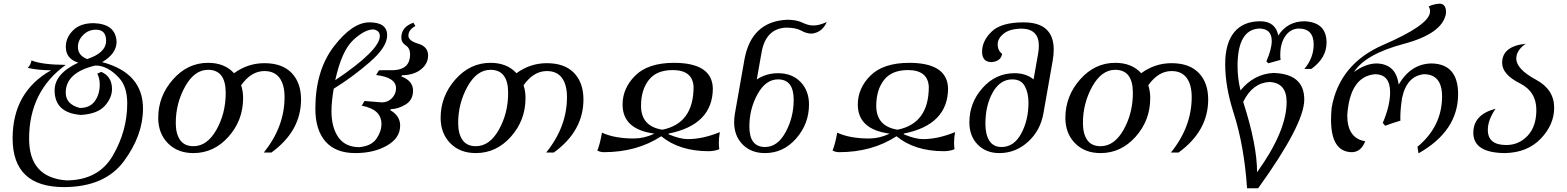

<svg xmlns="http://www.w3.org/2000/svg" viewBox="-20 -825 8544 1047"><path d="M455.6 -502.9Q558.6 -537.1 558.6 -603Q558.6 -663.1 502.9 -663.1Q461.9 -663.1 433.3 -634Q404.8 -605 404.8 -569.3Q404.8 -522.5 455.6 -502.9ZM329.6 195.3Q48.8 195.3 48.8 -70.3Q48.8 -323.7 258.8 -441.9Q189.9 -441.9 131.3 -454.6Q147 -470.2 151.9 -495.6Q207 -472.2 338.4 -471.2Q138.7 -326.7 138.7 -68.4Q138.7 143.1 341.8 158.7Q517.6 158.2 595.7 22.9Q673.8 -112.3 673.8 -260.3Q673.8 -350.6 630.9 -398.4Q568.4 -467.8 500 -467.8Q338.4 -429.7 338.4 -319.8Q338.4 -256.3 415 -236.3Q470.2 -236.3 497.1 -273.4Q523.9 -310.5 523.9 -364.3Q523.9 -397.9 510.7 -423.3L532.2 -433.1Q590.8 -408.2 590.8 -338.9Q590.8 -291.5 551.3 -247.6Q511.7 -203.6 420.9 -198.2Q277.8 -209.5 277.8 -332.5Q277.8 -423.3 406.7 -483.4Q338.9 -504.4 338.9 -569.3Q338.9 -620.6 378.7 -659.7Q418.5 -698.7 490.7 -698.7Q610.8 -694.8 615.7 -597.7Q615.7 -532.2 537.1 -486.3Q759.8 -427.2 759.8 -232.9Q759.8 -87.4 656 53.5Q552.2 194.3 329.6 195.3Z M1034.7 -27.8Q1109.9 -27.8 1160.4 -117.7Q1210.9 -207.5 1210.9 -318.4Q1210.9 -444.3 1114.7 -444.3Q1040 -444.3 989.3 -352.8Q938.5 -261.2 938.5 -154.3Q938.5 -95.2 962.2 -61.5Q985.8 -27.8 1034.7 -27.8ZM1034.7 9.8Q948.2 9.8 895.5 -43.9Q842.8 -97.7 842.8 -182.6Q842.8 -300.3 922.9 -391.4Q1002.9 -482.4 1114.7 -482.4Q1204.6 -482.4 1256.3 -425.8Q1331.1 -480.5 1421.9 -480.5Q1519 -480.5 1570.3 -427.2Q1621.6 -374 1621.6 -282.7Q1621.6 -110.4 1460 6.8H1418.5Q1531.7 -133.8 1531.7 -295.4Q1531.7 -363.3 1504.2 -400.4Q1476.6 -437.5 1421.9 -437.5Q1349.6 -437.5 1294.9 -359.9Q1305.7 -328.1 1305.7 -290.5Q1305.7 -168.9 1226.1 -79.6Q1146.5 9.8 1034.7 9.8Z M1917.5 9.8Q1810.5 9.8 1755.1 -53.2Q1699.7 -116.2 1699.7 -231.9Q1699.7 -439.9 1800.5 -571.5Q1901.4 -703.1 1994.6 -703.1Q2091.3 -703.1 2091.3 -632.3Q2091.3 -568.4 1996.3 -486.1Q1901.4 -403.8 1799.8 -341.3Q1787.6 -271.5 1787.6 -217.8Q1787.6 -129.9 1825.4 -76.2Q1863.3 -22.5 1939.5 -22.5Q2005.4 -28.8 2032.7 -68.4Q2060.1 -107.9 2060.1 -148.9Q2060.1 -229 1952.6 -248.5L1967.8 -274.4L2063 -266.6Q2095.7 -267.1 2117.7 -290Q2139.6 -313 2139.6 -343.8Q2139.6 -402.8 2030.8 -416L2046.9 -441.9L2130.4 -442.4Q2216.3 -448.2 2216.3 -528.8Q2216.3 -562 2192.4 -577.6Q2168.5 -593.3 2168.5 -619.6Q2168.5 -678.2 2234.4 -701.2L2245.1 -683.1Q2207 -662.6 2207 -630.4Q2207 -602.5 2260.7 -586.7Q2314.5 -570.8 2314.5 -522Q2314.5 -478 2275.9 -446.8Q2237.3 -415.5 2171.9 -414.6L2168.5 -408.2Q2232.4 -384.3 2232.4 -330.6Q2232.4 -279.3 2190.9 -254.6Q2149.4 -230 2111.3 -230L2108.4 -224.1Q2162.1 -193.4 2162.1 -140.1Q2162.1 -72.3 2090.3 -31.2Q2018.6 9.8 1917.5 9.8ZM1808.1 -387.7Q2051.3 -551.3 2051.3 -628.4Q2051.3 -658.7 2016.1 -664.6Q1968.8 -664.6 1906 -606.4Q1843.3 -548.3 1808.1 -387.7Z M2574.7 -27.8Q2649.9 -27.8 2700.4 -117.7Q2751 -207.5 2751 -318.4Q2751 -444.3 2654.8 -444.3Q2580.1 -444.3 2529.3 -352.8Q2478.5 -261.2 2478.5 -154.3Q2478.5 -95.2 2502.2 -61.5Q2525.9 -27.8 2574.7 -27.8ZM2574.7 9.8Q2488.3 9.8 2435.5 -43.9Q2382.8 -97.7 2382.8 -182.6Q2382.8 -300.3 2462.9 -391.4Q2543 -482.4 2654.8 -482.4Q2744.6 -482.4 2796.4 -425.8Q2871.1 -480.5 2961.9 -480.5Q3059.1 -480.5 3110.4 -427.2Q3161.6 -374 3161.6 -282.7Q3161.6 -110.4 3000 6.8H2958.5Q3071.8 -133.8 3071.8 -295.4Q3071.8 -363.3 3044.2 -400.4Q3016.6 -437.5 2961.9 -437.5Q2889.6 -437.5 2835 -359.9Q2845.7 -328.1 2845.7 -290.5Q2845.7 -168.9 2766.1 -79.6Q2686.5 9.8 2574.7 9.8Z M3272 4.9Q3250 3.9 3237.3 -4.4Q3251.5 -38.1 3262.7 -101.6Q3331.5 -69.8 3436 -69.8Q3491.7 -69.8 3545.4 -94.7L3545.9 -96.7Q3375 -120.1 3375 -254.9Q3375 -344.2 3444.3 -413.1Q3513.7 -481.9 3654.8 -482.4Q3862.3 -482.4 3867.2 -344.2Q3867.2 -144.5 3626 -96.7L3625.5 -92.8Q3688 -66.4 3731 -66.4Q3812 -66.4 3905.3 -104.5Q3899.9 -73.2 3899.9 -46.4Q3899.9 -27.8 3902.3 -11.2Q3877 -1 3845.2 -0.5Q3685.1 -0.5 3585.9 -82Q3452.6 4.9 3272 4.9ZM3591.8 -117.7Q3762.2 -151.9 3762.2 -351.6Q3757.3 -442.9 3648.4 -442.9Q3559.6 -442.9 3517.6 -388.4Q3475.6 -334 3475.6 -248Q3475.6 -136.2 3591.8 -117.7Z M4151.9 -23.4Q4220.2 -23.4 4264.2 -104.5Q4308.1 -185.5 4308.1 -280.8Q4308.1 -392.1 4222.7 -392.1Q4155.3 -392.1 4110.8 -311.3Q4066.4 -230.5 4066.4 -134.8Q4066.4 -23.4 4151.9 -23.4ZM4151.9 9.8Q4076.2 9.8 4029.8 -36.9Q3983.4 -83.5 3983.4 -159.2Q3983.4 -182.1 3987.8 -207L4039.1 -498Q4076.2 -708 4272 -717.3Q4323.7 -717.3 4355.5 -701.7Q4387.2 -686 4415 -686Q4448.2 -686 4488.3 -705.1Q4464.4 -648.4 4406.7 -641.6Q4377.9 -641.6 4349.1 -658Q4320.3 -674.3 4266.6 -674.3Q4155.8 -669.4 4132.8 -538.6L4106.9 -392.1Q4159.7 -425.8 4222.7 -425.8Q4299.8 -425.8 4345.7 -377.9Q4391.6 -330.1 4391.6 -255.4Q4391.6 -149.9 4321.8 -70.1Q4252 9.8 4151.9 9.8Z M4554.7 4.9Q4532.7 3.9 4520 -4.4Q4534.2 -38.1 4545.4 -101.6Q4614.3 -69.8 4718.8 -69.8Q4774.4 -69.8 4828.1 -94.7L4828.6 -96.7Q4657.7 -120.1 4657.7 -254.9Q4657.7 -344.2 4727.1 -413.1Q4796.4 -481.9 4937.5 -482.4Q5145 -482.4 5149.9 -344.2Q5149.9 -144.5 4908.7 -96.7L4908.2 -92.8Q4970.7 -66.4 5013.7 -66.4Q5094.7 -66.4 5188 -104.5Q5182.6 -73.2 5182.6 -46.4Q5182.6 -27.8 5185.1 -11.2Q5159.7 -1 5127.9 -0.5Q4967.8 -0.5 4868.7 -82Q4735.4 4.9 4554.7 4.9ZM4874.5 -117.7Q5044.9 -151.9 5044.9 -351.6Q5040 -442.9 4931.2 -442.9Q4842.3 -442.9 4800.3 -388.4Q4758.3 -334 4758.3 -248Q4758.3 -136.2 4874.5 -117.7Z M5441.4 -23.4Q5509.3 -23.4 5548.8 -96.7Q5588.4 -169.9 5588.4 -265.1Q5588.4 -318.4 5568.4 -355.2Q5548.3 -392.1 5500.5 -392.1Q5433.6 -392.1 5393.6 -321Q5353.5 -250 5353.5 -149.4Q5353.5 -91.3 5375.2 -57.4Q5397 -23.4 5441.4 -23.4ZM5429.7 9.8Q5356.9 9.8 5311.5 -36.6Q5266.1 -83 5266.1 -158.2Q5266.1 -264.6 5337.9 -345.2Q5409.7 -425.8 5512.2 -425.8Q5575.2 -425.8 5616.2 -392.1L5641.1 -533.2Q5645 -556.2 5645 -575.2Q5645 -665 5555.2 -668.9Q5487.8 -668.9 5454.1 -642.3Q5420.4 -615.7 5420.4 -583Q5420.4 -549.8 5444.8 -531.2Q5438 -490.2 5386.2 -486.3Q5335.4 -487.3 5335.4 -543Q5335.4 -602.5 5387.7 -652.8Q5439.9 -703.1 5561.5 -703.1Q5726.1 -703.1 5726.1 -554.2Q5726.1 -526.4 5720.2 -492.7L5669.9 -207Q5653.3 -112.3 5585.4 -51.3Q5517.6 9.8 5429.7 9.8Z M5981.4 -27.8Q6056.6 -27.8 6107.2 -117.7Q6157.7 -207.5 6157.7 -318.4Q6157.7 -444.3 6061.5 -444.3Q5986.8 -444.3 5936 -352.8Q5885.3 -261.2 5885.3 -154.3Q5885.3 -95.2 5908.9 -61.5Q5932.6 -27.8 5981.4 -27.8ZM5981.4 9.8Q5895 9.8 5842.3 -43.9Q5789.6 -97.7 5789.6 -182.6Q5789.6 -300.3 5869.6 -391.4Q5949.7 -482.4 6061.5 -482.4Q6151.4 -482.4 6203.1 -425.8Q6277.8 -480.5 6368.7 -480.5Q6465.8 -480.5 6517.1 -427.2Q6568.4 -374 6568.4 -282.7Q6568.4 -110.4 6406.7 6.8H6365.2Q6478.5 -133.8 6478.5 -295.4Q6478.5 -363.3 6450.9 -400.4Q6423.3 -437.5 6368.7 -437.5Q6296.4 -437.5 6241.7 -359.9Q6252.4 -328.1 6252.4 -290.5Q6252.4 -168.9 6172.9 -79.6Q6093.3 9.8 5981.4 9.8Z M6835 114.3Q6996.1 -109.9 6996.1 -269Q6996.1 -374 6901.9 -377.9Q6809.6 -372.6 6759.3 -269.5Q6835 -34.7 6835 114.3ZM6840.8 201.7H6780.3Q6765.1 -29.3 6706.5 -211.4Q6661.1 -352.5 6661.1 -475.1Q6661.1 -588.9 6710 -648.9Q6758.8 -709 6852.5 -709Q6935.1 -709 6950.7 -631.3Q7000.5 -709 7094.2 -709Q7213.9 -703.6 7213.9 -592.3Q7213.9 -508.8 7130.9 -449.2H7092.8Q7143.6 -508.8 7143.6 -583Q7143.6 -669.4 7061 -669.4Q7016.1 -667.5 6988.8 -627.9Q6961.4 -588.4 6961.4 -524.4Q6961.4 -510.3 6963.4 -498.5L6896.5 -480L6885.7 -490.2Q6915 -557.6 6915 -602.5Q6915 -668.5 6846.7 -669.4Q6728.5 -663.6 6728.5 -464.8Q6728.5 -398.4 6744.6 -332Q6816.4 -420.4 6922.4 -427.2Q7092.3 -423.3 7092.3 -282.2Q7092.3 -147.5 6840.8 201.7Z M7715.3 11.2 7709.5 -24.4Q7843.8 -136.2 7843.8 -299.3Q7843.8 -419.4 7745.1 -420.4Q7650.9 -410.6 7625.5 -290Q7616.2 -229.5 7616.2 -183.1L7616.7 -167Q7572.3 -153.8 7533.2 -139.2L7520.5 -154.8Q7560.5 -249.5 7560.5 -321.8Q7560.5 -418.9 7479.5 -420.4Q7341.3 -409.2 7326.7 -196.3Q7326.7 -70.8 7424.8 -54.7Q7401.9 3.9 7352.5 4.9Q7238.3 3.9 7238.3 -172.4Q7238.3 -202.6 7241.7 -238.3Q7284.2 -477.1 7524.7 -581.1Q7765.1 -685.1 7777.3 -754.4L7778.3 -764.2Q7778.3 -778.3 7770.5 -790Q7799.8 -803.7 7833 -805.2Q7865.2 -801.8 7865.2 -759.8L7864.7 -750Q7845.7 -642.1 7635.5 -585.9Q7425.3 -529.8 7363.3 -432.1Q7427.2 -479 7488.3 -479Q7593.3 -475.1 7606.9 -363.8Q7675.3 -479 7788.6 -479Q7931.2 -475.1 7931.2 -311.5Q7931.2 -110.8 7715.3 11.2Z M8186.5 9.8Q8014.2 8.3 8014.2 -100.6Q8014.2 -200.7 8135.7 -231.9Q8093.3 -170.9 8093.3 -116.7Q8093.3 -34.2 8193.8 -34.2Q8262.7 -34.2 8310.3 -84.7Q8357.9 -135.3 8357.9 -225.6Q8357.9 -325.2 8269 -370.1Q8171.4 -418.9 8171.4 -482.4Q8171.4 -572.8 8299.8 -586.4Q8248.5 -550.3 8248.5 -505.9Q8248.5 -448.2 8356.4 -390.1Q8455.1 -336.9 8455.1 -237.8Q8455.1 -145.5 8382.3 -69.1Q8309.6 7.3 8186.5 9.8Z"/></svg>

Font: Kelvinch
Style: Italic
Weight: 400
Italic angle: -10°
Designer: Paul James Miller
Foundry: High-Logic / Made with FontCreator
Version: Version 3.40;July 22, 2017;FontCreator 11.0.0.2388 64-bit